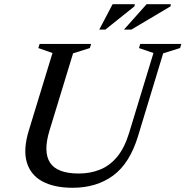

<svg xmlns="http://www.w3.org/2000/svg" viewBox="-20 -878 878 909"><path d="M214.5 -260.5Q183.5 -159 217 -107.8Q250.5 -56.5 353.5 -56.5Q407 -56.5 453 -74.8Q499 -93 534.5 -135.5Q570 -178 592 -251L706.5 -627L638 -650.5L644 -670H838.5L832.5 -650.5L752.5 -625.5L633.5 -233.5Q594 -104 515.2 -46.5Q436.5 11 324 11Q237 11 180.8 -19.2Q124.5 -49.5 106.8 -110Q89 -170.5 116.5 -260.5L228.5 -627L161.5 -650.5L167.5 -670H411.5L405.5 -650.5L326 -625.5ZM567 -738 674 -858H788.5L787.5 -848L602 -738ZM450 -738 513 -858H618L617 -848.5L479 -738Z"/></svg>

Font: Newsreader Text Medium
Style: Italic
Weight: 500
Italic angle: -17°
Designer: Hugues Gentile
Foundry: Production Type
Version: Version 1.001